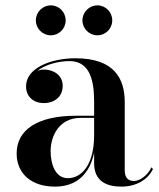

<svg xmlns="http://www.w3.org/2000/svg" viewBox="-20 -685 592 715"><path d="M287 -609C287 -578.5 312 -553.5 342.5 -553.5C373.5 -553.5 398 -578.5 398 -609C398 -640 373.5 -665 342.5 -665C312 -665 287 -640 287 -609ZM113.5 -609C113.5 -578.5 138.5 -553.5 169 -553.5C200 -553.5 224.5 -578.5 224.5 -609C224.5 -640 200 -665 169 -665C138.5 -665 113.5 -640 113.5 -609ZM263 -254C121 -254 42 -202.5 42 -113.5C42 -37.5 98 10 184.5 10C266 10 314.5 -38 330.5 -117V-77C330.5 -10.5 376.5 10 432 10C487 10 530.5 -15.5 549.5 -55.5L544 -62C528.5 -29 498.5 -11 479 -11C452 -11 444.5 -29 444.5 -52V-304.5C444.5 -392 406 -468 261 -468C170 -468 77 -432 77 -363.5C77 -324 106 -301 144 -301C179 -301 213.5 -322 213.5 -365.5C213.5 -404.5 180 -426 144 -426C135.5 -426 127.5 -424.5 119.5 -421.5C150.5 -445.5 199 -457.5 239 -457.5C319 -457.5 330.5 -376.5 330.5 -304.5V-254ZM232.5 -21.5C185.5 -21.5 168.5 -74.5 168.5 -123C168.5 -175 198 -246 280 -246H330.5V-181.5C330.5 -70.5 283.5 -21.5 232.5 -21.5Z"/></svg>

Font: Bodoni* 24pt Medium
Style: Regular
Weight: 500
Version: Version 2.3